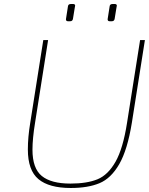

<svg xmlns="http://www.w3.org/2000/svg" viewBox="-20 -932 743 958"><path d="M119 -186Q119 -248 131 -320L196 -732H220L155 -320Q142 -240 142 -185Q142 -92 188.5 -54Q235 -16 331 -16Q414 -16 466.5 -37.5Q519 -59 556.5 -125Q594 -191 614 -320L679 -732H703L638 -320Q616 -184 575 -113Q534 -42 476.5 -18Q419 6 333 6Q225 6 172 -38Q119 -82 119 -186ZM309 -836 319 -900Q320 -912 334 -912H345Q355 -912 355 -903Q355 -907 344 -838Q342 -826 330 -826H319Q309 -826 309 -836ZM517 -836 527 -900Q528 -912 542 -912H553Q563 -912 563 -903Q563 -907 552 -838Q550 -826 538 -826H527Q517 -826 517 -836Z"/></svg>

Font: Exo Thin
Style: Italic
Weight: 250
Italic angle: -9°
Designer: Natanael Gama
Foundry: Natanael Gama
Version: Version 1.500; ttfautohint (v1.6)